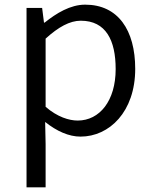

<svg xmlns="http://www.w3.org/2000/svg" viewBox="-20 -574 655 825"><path d="M94 231H176V45L174 -50C224 -10 276 13 326 13C450 13 561 -94 561 -278C561 -445 487 -554 346 -554C282 -554 222 -517 172 -477H169L161 -540H94ZM314 -56C277 -56 227 -71 176 -115V-408C231 -458 280 -485 327 -485C435 -485 477 -401 477 -277C477 -141 408 -56 314 -56Z"/></svg>

Font: Noto Sans KR DemiLight
Style: Regular
Weight: 350
Designer: Ryoko NISHIZUKA 西塚涼子 (kana, bopomofo & ideographs); Paul D. Hunt (Latin, Greek & Cyrillic); Sandoll Communications 산돌커뮤니
Foundry: Adobe
Version: Version 2.004;hotconv 1.0.118;makeotfexe 2.5.65603